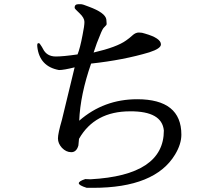

<svg xmlns="http://www.w3.org/2000/svg" viewBox="-20 -855 1040 921"><path d="M356 -157Q358 -172 359 -189Q434 -321 604 -321Q757 -322 766 -229Q766 -14 414 5Q412 5 389 4Q358 14 358 24Q358 34 396 46H426Q724 46 820 -114Q850 -164 850 -209Q850 -379 638 -379Q478 -379 360 -276Q365 -401 417 -550Q573 -567 696 -604Q752 -622 752 -642Q752 -672 675 -694Q662 -699 646 -699Q630 -699 615 -685Q601 -672 585 -661Q541 -629 429 -603Q442 -645 465 -699Q472 -715 476 -720Q488 -733 490 -735Q493 -737 490 -762Q485 -794 406 -823Q377 -835 367 -835H357Q337 -835 338 -817Q339 -812 362 -791Q385 -769 385 -750Q385 -731 376 -687Q364 -623 352 -594Q283 -584 248 -584Q204 -584 186 -621L181 -630Q173 -641 171 -645Q169 -648 164 -648Q157 -648 159 -630Q170 -536 263 -519Q286 -519 338 -532L277 -280Q258 -215 258 -191Q258 -167 277 -146Q297 -125 322 -125Q347 -125 356 -157Z"/></svg>

Font: Sawarabi Mincho
Style: Regular
Weight: 400
Version: Version 1.082; ttfautohint (v1.8.4.7-5d5b)